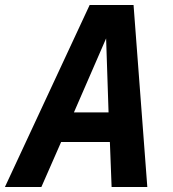

<svg xmlns="http://www.w3.org/2000/svg" viewBox="-71 -749 693 769"><path d="M288.1 -729H463.9L519 0H376L369.1 -180.2H173.8L94.7 0H-51.3ZM363.8 -298.8 354 -595.2 225.1 -298.8Z"/></svg>

Font: Hack
Style: Bold Italic
Weight: 700
Italic angle: -11°
Monospace: yes
Designer: Christopher Simpkins
Foundry: Christopher Simpkins
Version: Version 2.017; ttfautohint (v1.4.1) -l 4 -r 80 -G 350 -x 0 -